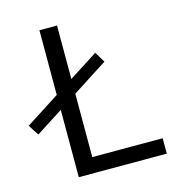

<svg xmlns="http://www.w3.org/2000/svg" viewBox="-155 -755 776 843"><g transform="rotate(-15 233.0 -334.0)"><path d="M340 -461 180 -358V-70H500V0H100V-306L-23 -227L-54 -275L100 -374V-668H180V-425L311 -509Z"/></g></svg>

Font: Madhuban Light
Style: Regular
Weight: 300
Designer: jaikishan Patel
Foundry: MagicType
Version: Version 1.000